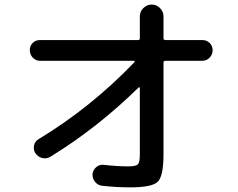

<svg xmlns="http://www.w3.org/2000/svg" viewBox="-20 -808 1040 840"><path d="M155.3 -542Q136.7 -542 123.5 -555.7Q110.4 -569.3 110.4 -588.4Q110.4 -607.4 123 -620.1Q135.7 -632.8 155.3 -632.8H584Q591.8 -632.8 591.8 -640.6V-736.3Q591.8 -757.8 607.4 -772.9Q623 -788.1 644 -788.1Q665 -788.1 680.2 -772.5Q695.3 -756.8 695.3 -736.3V-640.6Q695.3 -632.8 704.1 -632.8H865.2Q883.8 -632.8 897 -620.1Q910.2 -607.4 910.2 -588.4Q910.2 -569.3 897 -555.7Q883.8 -542 865.2 -542H704.1Q695.3 -542 695.3 -534.2V-132.8Q695.3 -37.1 669.9 -12.7Q644.5 11.7 549.8 11.7Q491.2 11.7 427.7 4.9Q408.2 2.9 396 -12.2Q383.8 -27.3 384.8 -45.9Q386.7 -64.5 400.9 -76.7Q415 -88.9 433.6 -86.9Q493.2 -80.1 540 -80.1Q574.2 -80.1 583 -88.9Q591.8 -97.7 591.8 -132.8V-422.9Q591.8 -424.8 589.8 -425.8Q587.9 -426.8 586.9 -425.8Q407.2 -249 200.2 -122.1Q183.6 -112.3 165 -116.7Q146.5 -121.1 134.8 -137.7Q125 -153.3 128.9 -171.9Q132.8 -190.4 150.4 -200.2Q377.9 -337.9 568.4 -536.1Q570.3 -538.1 568.8 -540Q567.4 -542 565.4 -542Z"/></svg>

Font: Rounded Mgen+ 2m medium
Style: Regular
Weight: 500
Designer: [Source Han Sans]
Ryoko NISHIZUKA  (kana & ideographs); Paul D. Hunt (Latin, Greek & Cyrillic); Wenlong ZHANG  (bopomofo
Version: Version 1.059.20150602